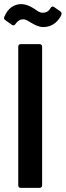

<svg xmlns="http://www.w3.org/2000/svg" viewBox="-42 -915 320 935"><path d="M168 -783.2Q145 -783.2 113.8 -801.8Q108.9 -804.2 102.1 -808.6Q95.2 -813 91.3 -815.2Q87.4 -817.4 82 -819.1Q76.7 -820.8 70.8 -820.8Q48.3 -820.8 33.2 -797.9Q25.9 -787.6 16.1 -793.9L-16.1 -816.9Q-25.4 -823.2 -21 -833Q-7.8 -864.7 13.9 -879.9Q35.6 -895 62 -895Q89.8 -895 124 -873Q125.5 -872.1 133.1 -866.7Q140.6 -861.3 144 -859.4Q147.5 -857.4 153.8 -855.2Q160.2 -853 166 -853Q191.9 -853 204.1 -876Q211.9 -887.2 221.2 -880.9L252.9 -858.9Q257.8 -855.5 257.8 -849.1Q257.8 -842.3 253.9 -835.9Q223.1 -783.2 168 -783.2ZM59.1 0Q53.7 0 50.3 -3.4Q46.9 -6.8 46.9 -12.2V-688Q46.9 -693.4 50.3 -696.8Q53.7 -700.2 59.1 -700.2H150.9Q156.2 -700.2 159.7 -696.8Q163.1 -693.4 163.1 -688V-12.2Q163.1 -6.8 159.7 -3.4Q156.2 0 150.9 0Z"/></svg>

Font: Barlow Condensed SemiBold
Style: Regular
Weight: 600
Width: 3
Designer: Jeremy Tribby
Foundry: Tribby Type
Version: Version 1.422;hotconv 1.0.109;makeotfexe 2.5.65596